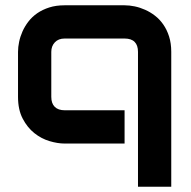

<svg xmlns="http://www.w3.org/2000/svg" viewBox="-20 -548 730 733"><path d="M633.8 165H506.8V-350.1Q506.8 -375 494.1 -387.9Q481.4 -400.9 455.6 -400.9H226.6Q203.1 -400.9 189.5 -386.5Q175.8 -372.1 175.8 -350.1V-178.2Q175.8 -153.3 189 -140.1Q202.1 -127 227.5 -127H455.6V0H226.6Q200.2 0 168.9 -9.3Q137.7 -18.6 111.1 -39.8Q84.5 -61 66.7 -95Q48.8 -128.9 48.8 -178.2V-350.1Q48.8 -368.2 53 -388.2Q57.1 -408.2 65.9 -428Q74.7 -447.8 88.6 -465.8Q102.5 -483.9 122.3 -497.6Q142.1 -511.2 168 -519.5Q193.8 -527.8 226.6 -527.8H455.6Q473.6 -527.8 493.9 -523.7Q514.2 -519.5 533.9 -510.7Q553.7 -502 571.8 -488Q589.8 -474.1 603.5 -454.3Q617.2 -434.6 625.5 -408.7Q633.8 -382.8 633.8 -350.1Z"/></svg>

Font: Audiowide
Style: Regular
Weight: 400
Designer: Astigmatic (AOETI)
Foundry: Astigmatic (AOETI)
Version: Version 1.002